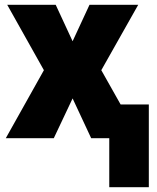

<svg xmlns="http://www.w3.org/2000/svg" viewBox="-20 -573 650 796"><path d="M597 203V-140H480L400 -282L553 -553H351L281 -402L211 -553H10L162 -282L4 0H203L281 -165L358 0H433V203Z"/></svg>

Font: Noto Sans UI SemiCondensed Black
Style: Regular
Weight: 900
Width: 4
Designer: Monotype Design Team
Foundry: Monotype Imaging Inc.
Version: 1.001